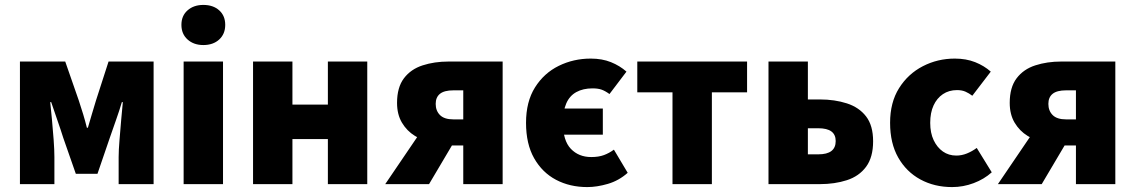

<svg xmlns="http://www.w3.org/2000/svg" viewBox="-20 -748 4612 780"><path d="M61 0V-498H245L300 -340Q310 -310 318 -283.5Q326 -257 333 -229H337Q345 -257 353 -283.5Q361 -310 370 -340L421 -498H604V0H462V-110Q462 -138 465.5 -179.5Q469 -221 472.5 -263Q476 -305 479 -333H475Q465 -299 451 -259.5Q437 -220 426 -188L376 -42H288L237 -188Q227 -220 213 -260Q199 -300 188 -333H184Q187 -305 191 -263Q195 -221 198 -179.5Q201 -138 201 -110V0Z M726 0V-498H886V0ZM806 -565Q767 -565 742 -587.5Q717 -610 717 -647Q717 -684 742 -706Q767 -728 806 -728Q846 -728 870.5 -706Q895 -684 895 -647Q895 -610 870.5 -587.5Q846 -565 806 -565Z M1008 0V-498H1168V-323H1312V-498H1472V0H1312V-183H1168V0Z M1862 0V-157H1813Q1777 -157 1737.5 -166.5Q1698 -176 1665.5 -196Q1633 -216 1613 -249.5Q1593 -283 1593 -330Q1593 -393 1621 -430Q1649 -467 1697 -482.5Q1745 -498 1802 -498H2022V0ZM1822 -263H1862V-381H1822Q1785 -381 1767.5 -367Q1750 -353 1750 -326Q1750 -298 1767.5 -280.5Q1785 -263 1822 -263ZM1545 0 1708 -240 1839 -196 1723 0Z M2366 12Q2295 12 2239 -17.5Q2183 -47 2150 -105Q2117 -163 2117 -249Q2117 -335 2153.5 -393Q2190 -451 2250 -480.5Q2310 -510 2380 -510Q2426 -510 2462 -495.5Q2498 -481 2525 -457L2456 -366Q2438 -379 2423.5 -384Q2409 -389 2387 -389Q2349 -389 2321.5 -374Q2294 -359 2280.5 -328Q2267 -297 2267 -249Q2267 -177 2299 -143.5Q2331 -110 2382 -110Q2412 -110 2433.5 -118Q2455 -126 2474 -140L2530 -46Q2494 -14 2449.5 -1Q2405 12 2366 12ZM2210 -201V-307H2429V-201Z M2712 0V-373H2569V-498H3015V-373H2872V0Z M3102 0V-498H3262V-344H3311Q3371 -344 3420.5 -328Q3470 -312 3498.5 -275Q3527 -238 3527 -174Q3527 -109 3498.5 -70.5Q3470 -32 3420.5 -16Q3371 0 3311 0ZM3262 -121H3304Q3340 -121 3357.5 -134.5Q3375 -148 3375 -175Q3375 -201 3357.5 -214Q3340 -227 3304 -227H3262Z M3848 12Q3776 12 3719 -19Q3662 -50 3629 -108Q3596 -166 3596 -249Q3596 -332 3632.5 -390Q3669 -448 3729 -479Q3789 -510 3859 -510Q3905 -510 3941.5 -495.5Q3978 -481 4005 -457L3930 -359Q3917 -369 3902.5 -375.5Q3888 -382 3868 -382Q3835 -382 3810.5 -365.5Q3786 -349 3772.5 -319.5Q3759 -290 3759 -249Q3759 -208 3773 -178.5Q3787 -149 3810.5 -132.5Q3834 -116 3865 -116Q3887 -116 3908 -124.5Q3929 -133 3948 -147L4009 -48Q3978 -20 3935.5 -4Q3893 12 3848 12Z M4351 0V-157H4302Q4266 -157 4226.5 -166.5Q4187 -176 4154.5 -196Q4122 -216 4102 -249.5Q4082 -283 4082 -330Q4082 -393 4110 -430Q4138 -467 4186 -482.5Q4234 -498 4291 -498H4511V0ZM4311 -263H4351V-381H4311Q4274 -381 4256.5 -367Q4239 -353 4239 -326Q4239 -298 4256.5 -280.5Q4274 -263 4311 -263ZM4034 0 4197 -240 4328 -196 4212 0Z"/></svg>

Font: Source Sans 3 ExtraBold
Style: Regular
Weight: 800
Designer: Paul D. Hunt
Foundry: Adobe
Version: Version 3.052;hotconv 1.1.0;makeotfexe 2.6.0